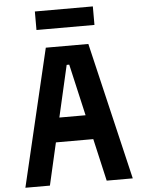

<svg xmlns="http://www.w3.org/2000/svg" viewBox="-65 -1065 829 1115"><g transform="rotate(-5 350.0 -507.5)"><path d="M37 0 226 -800H474L663 0H511L353 -690H338L180 0ZM167 -247V-389H533V-247ZM181 -907V-1015H519V-907Z"/></g></svg>

Font: Martian Mono SemiExpanded SemiBold
Style: Regular
Weight: 600
Monospace: yes
Version: Version 0.930